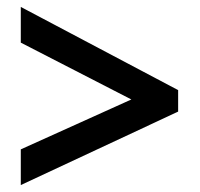

<svg xmlns="http://www.w3.org/2000/svg" viewBox="-20 -639 576 554"><path d="M40 -208 359 -352 40 -516V-619L494 -379V-317L40 -105Z"/></svg>

Font: Noto Sans Display SemiBold
Style: Regular
Weight: 600
Designer: Monotype Design Team
Foundry: Monotype Imaging Inc.
Version: Version 2.003